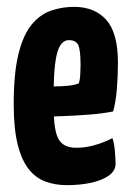

<svg xmlns="http://www.w3.org/2000/svg" viewBox="-20 -530 384 560"><path d="M175 10Q141 10 112.5 -0.5Q84 -11 63.5 -37Q43 -63 31.5 -109Q20 -155 20 -226Q20 -317 34 -373Q48 -429 72.5 -458.5Q97 -488 129 -499Q161 -510 196 -510Q256 -510 290 -472Q324 -434 324 -347Q324 -311 321 -272.5Q318 -234 310 -205Q281 -199 243 -196Q205 -193 169 -191.5Q133 -190 109.5 -190Q86 -190 86 -190L88 -279Q88 -279 102.5 -278.5Q117 -278 138 -278Q159 -278 179 -280Q199 -282 210 -287Q213 -296 214 -311.5Q215 -327 215 -339Q215 -387 207.5 -400Q200 -413 181 -413Q168 -413 159 -402Q150 -391 145 -368.5Q140 -346 138 -312.5Q136 -279 136 -233Q136 -198 138.5 -172.5Q141 -147 147.5 -131Q154 -115 167.5 -107Q181 -99 202 -99Q229 -99 255.5 -106.5Q282 -114 308 -127Q313 -112 315 -90.5Q317 -69 317 -52Q317 -32 297.5 -18Q278 -4 246 3Q214 10 175 10Z"/></svg>

Font: Yanone Kaffeesatz ExtraLight
Style: Regular
Weight: 200
Designer: Yanone (Cyrillic: Daniel Pouzeot, Huerta Tipografica, and Cyreal)
Foundry: Yanone
Version: Version 2.003